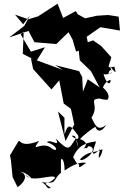

<svg xmlns="http://www.w3.org/2000/svg" viewBox="-20 -955 722 1037"><path d="M327 -320C330 -335 326 -262 329 -229C350 -303 368 -266 401 -225C419 -175 336 -237 385 -219C413 -146 401 -155 389 -207C352 -151 355 -132 281 -207C308 -153 254 -208 233 -187C298 -166 294 -124 254 -158C201 -194 142 -123 191 -194C77 -149 92 -215 76 -186L34 -116L39 -90L48 1L75 56C136 12 116 -23 88 -27C125 -29 185 40 117 -11C150 37 268 -20 278 5C239 51 197 19 255 60C228 70 237 41 203 29C295 40 260 20 309 -22V-81C307 -111 329 -99 329 -34C418 -96 446 -70 447 -77C379 -25 426 -71 397 -70C386 -83 363 -137 371 -96C400 -175 453 -186 499 -191C484 -143 462 -94 521 -150C497 -60 535 -125 533 -149C486 -126 455 -142 412 -94C425 -73 525 -154 459 -166C431 -138 461 -165 430 -152C453 -170 448 -192 412 -204C425 -219 478 -263 496 -270C499 -255 519 -228 554 -280C508 -247 497 -272 474 -320C518 -384 458 -419 512 -422C517 -427 521 -417 560 -416C589 -449 508 -510 537 -470C529 -485 556 -521 576 -523C583 -523 568 -467 539 -554C574 -548 611 -578 565 -555C579 -611 594 -531 574 -597C627 -531 592 -591 600 -595C549 -586 569 -592 581 -646L527 -706L483 -737L402 -709L411 -629L471 -571L518 -483L454 -527L428 -460L424 -539L407 -571L278 -603L318 -578L179 -629L223 -700L147 -676L92 -769L108 -784L103 -664L158 -636L147 -640L159 -582C192 -545 225 -509 258 -472L300 -521L324 -396L363 -367L381 -283L334 -193L293 -353ZM142 -872 111 -815 30 -753 134 -788 166 -727 284 -717 350 -781 372 -741 391 -676 459 -704 448 -756 522 -808 628 -790 621 -865 564 -874 503 -870 440 -856 400 -878 389 -895 321 -858 291 -935 186 -867 133 -851 61 -876 105 -824Z"/></svg>

Font: Hussar Lance
Style: ExBd
Weight: 700
Foundry: Cannot Into Space Fonts, PlusOne Fonts
Version: Version 2.270